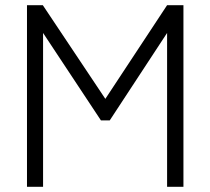

<svg xmlns="http://www.w3.org/2000/svg" viewBox="-20 -720 811 740"><path d="M84 0V-700H145L386 -339L624 -700H687V0H624V-593L403 -256H369L146 -593V0Z"/></svg>

Font: Zen Kaku Gothic New
Style: Regular
Weight: 400
Designer: Yoshimichi Ohira
Foundry: Positype
Version: Version 1.001